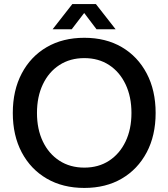

<svg xmlns="http://www.w3.org/2000/svg" viewBox="-20 -908 829 945"><path d="M395 17Q289 17 210 -29Q131 -75 87 -158Q43 -241 43 -352Q43 -463 87 -546.5Q131 -630 210 -676Q289 -722 395 -722Q501 -722 579.5 -676Q658 -630 702 -546.5Q746 -463 746 -352Q746 -241 702 -158Q658 -75 579.5 -29Q501 17 395 17ZM395 -83Q465 -83 517 -117Q569 -151 598 -211.5Q627 -272 627 -352Q627 -432 598 -493Q569 -554 517 -588Q465 -622 395 -622Q325 -622 272.5 -588Q220 -554 191 -493Q162 -432 162 -352Q162 -272 191 -211.5Q220 -151 272.5 -117Q325 -83 395 -83ZM239 -764 336 -888H452L549 -764H455L371 -875H418L333 -764Z"/></svg>

Font: TikTok Sans 24pt Medium
Style: Regular
Weight: 500
Version: Version 4.000